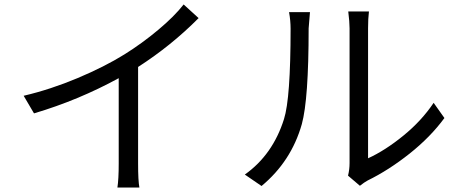

<svg xmlns="http://www.w3.org/2000/svg" viewBox="-20 -801 2040 852"><path d="M794.9 -781.2 861.3 -720.7Q740.2 -598.6 592.8 -503.9V-76.2Q592.8 2 598.6 31.2H501Q506.8 -5.9 506.8 -76.2V-454.1Q328.1 -356.4 130.9 -297.9L85 -376Q205.1 -404.3 324.7 -454.6Q444.3 -504.9 532.2 -559.6Q610.4 -608.4 682.1 -668.5Q753.9 -728.5 794.9 -781.2Z M1140.6 24.4 1066.4 -26.4Q1190.4 -114.3 1240.2 -272.5Q1269.5 -364.3 1269.5 -673.8Q1269.5 -709 1262.7 -747.1H1355.5Q1349.6 -676.8 1349.6 -674.8Q1349.6 -360.4 1319.3 -250Q1272.5 -85 1140.6 24.4ZM1577.1 23.4 1524.4 -21.5Q1531.2 -48.8 1531.2 -77.1V-675.8Q1531.2 -703.1 1525.4 -750H1617.2Q1613.3 -718.8 1613.3 -675.8V-98.6Q1688.5 -132.8 1769.5 -198.7Q1850.6 -264.6 1904.3 -344.7L1952.1 -277.3Q1890.6 -193.4 1797.9 -119.6Q1705.1 -45.9 1611.3 0Q1596.7 7.8 1577.1 23.4Z"/></svg>

Font: Gen Shin Gothic Monospace Regular
Style: Regular
Weight: 400
Designer: [Source Han Sans]
Ryoko NISHIZUKA  (kana & ideographs); Paul D. Hunt (Latin, Greek & Cyrillic); Wenlong ZHANG  (bopomofo
Version: Version 1.002.20150607